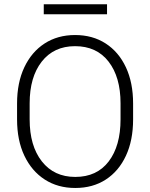

<svg xmlns="http://www.w3.org/2000/svg" viewBox="-20 -888 717 917"><path d="M615.7 -393.6V-317.9Q615.7 -217.8 581.5 -144.3Q547.4 -70.8 485.4 -30.5Q423.3 9.8 339.4 9.8Q256.3 9.8 193.8 -30.5Q131.3 -70.8 96.4 -144.3Q61.5 -217.8 61.5 -317.9V-393.6Q61.5 -493.2 96.2 -566.7Q130.9 -640.1 193.1 -680.4Q255.4 -720.7 338.4 -720.7Q422.4 -720.7 484.6 -680.4Q546.9 -640.1 581.3 -566.7Q615.7 -493.2 615.7 -393.6ZM555.7 -317.9V-394.5Q555.7 -520 498.5 -593.8Q441.4 -667.5 338.4 -667.5Q237.3 -667.5 179.4 -593.8Q121.6 -520 121.6 -394.5V-317.9Q121.6 -191.4 179.9 -117.2Q238.3 -43 339.4 -43Q442.9 -43 499.3 -117.2Q555.7 -191.4 555.7 -317.9ZM491.2 -867.7V-819.8H189V-867.7Z"/></svg>

Font: Vazirmatn RD UI FD ExtraLight
Style: Regular
Weight: 200
Designer: Saber Rastikerdar
Foundry: Saber Rastikerdar
Version: Version 33.003